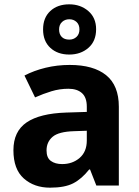

<svg xmlns="http://www.w3.org/2000/svg" viewBox="-20 -857 644 887"><path d="M302 -557Q412 -557 470.5 -509.5Q529 -462 529 -364V0H425L396 -74H392Q357 -30 318 -10Q279 10 211 10Q138 10 90 -32.5Q42 -75 42 -163Q42 -250 103 -291.5Q164 -333 286 -337L381 -340V-364Q381 -407 358.5 -427Q336 -447 296 -447Q256 -447 218 -435.5Q180 -424 142 -407L93 -508Q137 -531 190.5 -544Q244 -557 302 -557ZM323 -251Q251 -249 223 -225Q195 -201 195 -162Q195 -128 215 -113.5Q235 -99 267 -99Q315 -99 348 -127.5Q381 -156 381 -208V-253ZM300.1 -605Q246 -605 212.5 -636Q179 -667 179 -721Q179 -775 212.3 -806Q245.5 -837 299.9 -837Q352 -837 388 -806Q424 -775 424 -722.1Q424 -667 388.5 -636Q353 -605 300.1 -605ZM300 -674Q320 -674 333.5 -686.6Q347 -699.2 347 -721.1Q347 -743 333.6 -755.5Q320.2 -768 300.1 -768Q280 -768 266.5 -755.4Q253 -742.8 253 -720.9Q253 -699 265.2 -686.5Q277.3 -674 300 -674Z"/></svg>

Font: Noto Naskh Arabic
Style: Regular
Weight: 400
Designer: Monotype Design Team, David Williams, Mohamad Dakak and Nizar Qandah
Foundry: Monotype Imaging Inc.
Version: Version 2.013